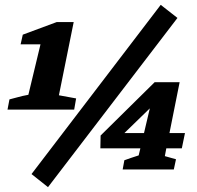

<svg xmlns="http://www.w3.org/2000/svg" viewBox="-20 -699 814 792"><path d="M11 -247 19 -289Q40 -294 55 -298.5Q70 -303 97 -308L147 -516H65L74 -556L214 -608H284L223 -306L294 -293L286 -247ZM178 73 110 19 643 -679 712 -625ZM486 0 493 -38Q510 -44 521.5 -48Q533 -52 552 -58L559 -87H394L395 -140L618 -360H721L679 -150H743L730 -87H666L660 -55L706 -42L697 0ZM493 -150H574L598 -252Z"/></svg>

Font: Piazzolla SC ExtraBold
Style: Italic
Weight: 800
Italic angle: -11.3°
Designer: Juan Pablo del Peral
Foundry: Huerta Tipografica
Version: Version 1.330